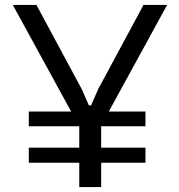

<svg xmlns="http://www.w3.org/2000/svg" viewBox="-20 -760 726 780"><path d="M97 -307H269L32 -740H128L312 -398L341 -332H350L379 -398L563 -740H659L422 -307H571V-247H391V-160H571V-99H391V0H302V-99H97V-160H302V-247H97Z"/></svg>

Font: Encode Sans
Style: Regular
Weight: 400
Designer: Pablo Impallari, Andres Torresi
Foundry: Pablo Impallari, Andres Torresi
Version: Version 1.000; ttfautohint (v1.00) -l 8 -r 50 -G 200 -x 14 -